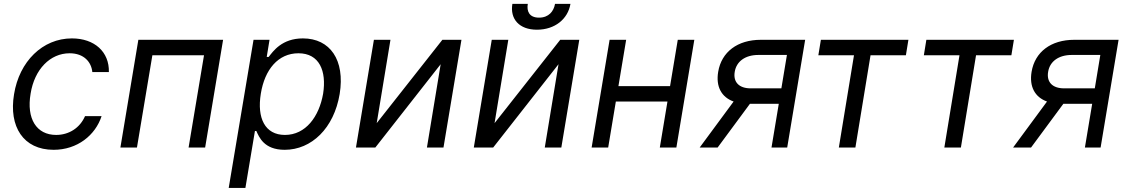

<svg xmlns="http://www.w3.org/2000/svg" viewBox="-20 -747 5714 972"><path d="M251.4 11.4C371.8 11.4 462.7 -62.5 494.3 -159.1H410.5C384.6 -99.4 329.2 -63.9 264.2 -63.9C164.4 -63.9 113.3 -146.3 134.9 -272.7C154.5 -396.3 234 -477.3 332.4 -477.3C405.9 -477.3 442.8 -431.8 447.4 -382.1H531.2C533.7 -484.4 458.5 -552.6 343.8 -552.6C195.7 -552.6 77.8 -436.1 51.1 -269.9C23.8 -106.5 97.7 11.4 251.4 11.4Z M589.5 0H673.3L751.4 -467.3H1012.8L934.7 0H1018.5L1109.4 -545.5H680.4Z M1137.8 204.5H1222.3L1270.6 -83.8H1277.7C1291.5 -54 1315.7 11.4 1421.2 11.4C1557.2 11.4 1670.8 -98 1699.6 -271.3C1727.6 -443.2 1650.9 -552.6 1513.5 -552.6C1406.6 -552.6 1362.6 -487.2 1340.2 -458.8H1330.3L1344.5 -545.5H1263.5ZM1300.4 -272.7C1320 -394.9 1388.1 -477.3 1490.8 -477.3C1596.9 -477.3 1633.9 -387.8 1615.8 -272.7C1595.5 -156.2 1527.3 -63.9 1422.6 -63.9C1321.4 -63.9 1280.2 -149.1 1300.4 -272.7Z M1887.1 -123.6 1956.7 -545.5H1872.9L1782 0H1880L2210.9 -421.9L2141.3 0H2225.1L2316.1 -545.5H2219.5Z M2483.7 -123.6 2553.3 -545.5H2469.5L2378.6 0H2476.6L2807.5 -421.9L2737.9 0H2821.7L2912.6 -545.5H2816.1ZM2573.9 -727.3C2561.1 -650.6 2608.7 -596.6 2698.2 -596.6C2789.1 -596.6 2855.1 -650.6 2867.9 -727.3H2789.8C2783.4 -690.3 2758.5 -657.7 2708.8 -657.7C2659.1 -657.7 2645.6 -690.3 2652 -727.3Z M3149.9 -545.5H3066.1L2975.1 0H3058.9L3097.7 -233H3359L3320.3 0H3404.1L3495 -545.5H3411.2L3372.2 -311.1H3110.8Z M3885.7 0H3965.2L4056.1 -545.5H3831.7C3713.8 -545.5 3632.5 -484 3615.8 -383.5C3603.3 -308.6 3632.1 -255.3 3693.9 -233L3522 0H3612.9L3776.6 -221.6H3793H3922.6ZM3699.6 -383.5C3708.1 -436.4 3753.2 -468.8 3818.9 -468.8H3963.8L3935.7 -299.7H3780.5C3721.6 -299.7 3690.7 -331.3 3699.6 -383.5Z M4122.9 -467.3H4303.3L4226.6 0H4310.4L4387.1 -467.3H4566.1L4578.8 -545.5H4135.7Z M4657 -467.3H4837.4L4760.7 0H4844.5L4921.2 -467.3H5100.1L5112.9 -545.5H4669.7Z M5472.3 0H5551.8L5642.8 -545.5H5418.3C5300.4 -545.5 5219.1 -484 5202.4 -383.5C5190 -308.6 5218.8 -255.3 5280.5 -233L5108.7 0H5199.6L5363.3 -221.6H5379.6H5509.2ZM5286.2 -383.5C5294.7 -436.4 5339.8 -468.8 5405.5 -468.8H5550.4L5522.4 -299.7H5367.2C5308.2 -299.7 5277.3 -331.3 5286.2 -383.5Z"/></svg>

Font: Margiela Sans
Style: Italic
Weight: 400
Italic angle: -9.39999°
Designer: Stefan Endress, Andreas Faust
Version: Version 1.100;FEAKit 1.0